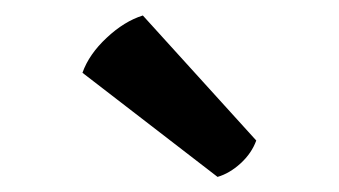

<svg xmlns="http://www.w3.org/2000/svg" viewBox="-20 -767 438 248"><path d="M164.5 -747Q140.5 -739.5 117.8 -718.2Q95 -697 86.5 -673L261 -538.5Q276.5 -543 290.8 -556Q305 -569 311 -585.5Z"/></svg>

Font: Signika Medium
Style: Regular
Weight: 500
Designer: Anna Giedry
Foundry: Anna Giedry
Version: Version 2.000